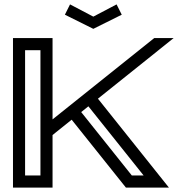

<svg xmlns="http://www.w3.org/2000/svg" viewBox="-20 -854 850 874"><path d="M164.1 -55.2V-625.5H94.2V-55.2ZM633.8 -55.2 382.3 -370.1 349.6 -343.8 580.1 -55.2ZM749 0H553.2L306.2 -309.1L219.2 -239.3V0H39.1V-680.7H219.2V-310.5L682.1 -680.7H770.5L425.8 -404.8ZM404.8 -722.7 275.4 -787.1 298.8 -834 404.8 -778.3 510.7 -834 534.2 -787.1Z"/></svg>

Font: X Company
Style: Regular
Weight: 400
Designer: GGBotNet
Foundry: GGBotNet
Version: 0.90